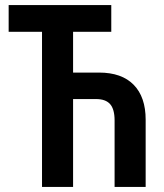

<svg xmlns="http://www.w3.org/2000/svg" viewBox="-20 -734 645 754"><path d="M417 -714V-609H267V-449H369Q458 -449 505 -401Q552 -353 552 -264V0H430V-261Q430 -305 412.5 -325Q395 -345 357 -345H267V0H145V-609H14V-714Z"/></svg>

Font: Noto Sans Disp Cond SemBd
Style: Regular
Weight: 600
Width: 3
Designer: Monotype Design Team
Foundry: Monotype Imaging Inc.
Version: Version 2.000;GOOG;noto-source:20170915:90ef993387c0; ttfaut